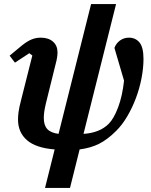

<svg xmlns="http://www.w3.org/2000/svg" viewBox="-20 -718 737 938"><path d="M247 12Q156 5 112 -33Q68 -71 68 -134Q68 -149 70.5 -170Q73 -191 83 -229L138 -447L123 -458L53 -412L27 -446L86 -495Q112 -516 133.5 -525Q155 -534 179 -534Q217 -534 239 -514.5Q261 -495 261 -462Q261 -450 258.5 -435Q256 -420 252 -406L204 -212Q198 -186 196 -170.5Q194 -155 194 -141Q194 -106 211 -87.5Q228 -69 266 -64L425 -698H547L388 -64Q467 -69 511 -113Q536 -138 557 -193.5Q578 -249 586 -324L539 -484Q547 -506 566 -520Q585 -534 610 -534Q642 -534 661.5 -510.5Q681 -487 681 -430Q681 -386 671.5 -336.5Q662 -287 644.5 -240Q627 -193 602.5 -151Q578 -109 548 -79Q505 -36 464 -15.5Q423 5 369 12L322 200H200Z"/></svg>

Font: IBM Plex Serif SmBld
Style: Italic
Weight: 600
Italic angle: -14°
Designer: Mike Abbink, Paul van der Laan, Pieter van Rosmalen
Foundry: Bold Monday
Version: Version 3.001